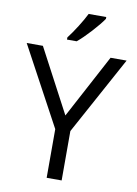

<svg xmlns="http://www.w3.org/2000/svg" viewBox="-100 -996 759 1060"><g transform="rotate(10 280.0 -465.5)"><path d="M279.8 -356.9 470.2 -713.9H560.1L321.8 -276.9V0H237.8V-272.9L0 -713.9H90.8ZM215.8 -783.2Q239.3 -813.5 266.4 -856.4Q293.5 -899.4 309.1 -931.2H407.7V-920.9Q386.2 -889.2 343.8 -842.8Q301.3 -796.4 270 -771H215.8Z"/></g></svg>

Font: HunimalSansv1.5
Style: Regular
Weight: 400
Foundry: Ascender Corporation
Version: Version 1.10